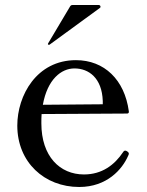

<svg xmlns="http://www.w3.org/2000/svg" viewBox="-20 -732 587 766"><path d="M175 -553C176 -553 176 -553 178 -554L378 -700C381 -702 381 -703 381 -705C381 -709 378 -712 374 -712H269C265 -712 262 -710 260 -707L172 -559C171 -557 171 -557 171 -556C171 -555 173 -553 175 -553ZM489 -127C486 -129 483 -131 480 -131C477 -131 474 -130 471 -125C437 -74 387 -36 315 -36C219 -36 145 -108 145 -240C145 -253 145 -265 146 -277L487 -279C492 -279 495 -282 494 -288C477 -414 396 -492 283 -492C126 -492 49 -351 49 -231C49 -85 157 14 296 14C407 14 468 -57 491 -110C493 -114 494 -116 494 -119C494 -122 492 -125 489 -127ZM277 -459C334 -459 387 -421 390 -329V-316L151 -314C169 -415 224 -459 277 -459Z"/></svg>

Font: Shippori Mincho OTF Medium
Style: Regular
Weight: 500
Designer: FONTDASU
Foundry: FONTDASU / Google Inc. / but / Adobe
Version: Version 3.300;hotconv 1.0.109;makeotfexe 2.5.65596